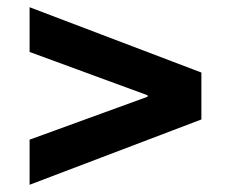

<svg xmlns="http://www.w3.org/2000/svg" viewBox="-20 -616 639 532"><path d="M538 -415V-285L62 -104V-229L389 -348V-352L62 -472V-596Z"/></svg>

Font: CMG Sans
Style: Bold
Weight: 700
Designer: Julieta Ulanovsky
Foundry: Julieta Ulanovsky
Version: Version 7.200